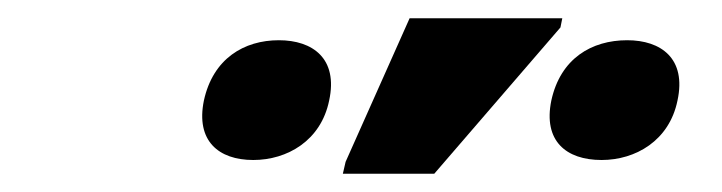

<svg xmlns="http://www.w3.org/2000/svg" viewBox="-20 -796 790 210"><path d="M355 -606H455L593 -766L595 -776H428L358 -619ZM257 -621C294 -621 331 -642 340 -686C350 -732 322 -752 285 -752C247 -752 213 -732 203 -686C194 -642 219 -621 257 -621ZM638 -621C675 -621 712 -642 721 -686C731 -732 703 -752 666 -752C627 -752 593 -732 583 -686C574 -642 599 -621 638 -621Z"/></svg>

Font: Noto Sans
Style: Bold Italic
Weight: 700
Italic angle: -12°
Designer: Monotype Design Team
Foundry: Monotype Imaging Inc.
Version: Version 2.013